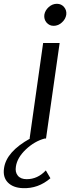

<svg xmlns="http://www.w3.org/2000/svg" viewBox="-133 -725 389 1005"><path d="M99.1 -647.9Q103 -670.9 122.1 -688Q141.1 -705.1 165 -705.1Q188 -705.1 202.4 -688Q216.8 -670.9 213.9 -647.9Q210 -624 190.4 -606.9Q170.9 -589.8 147.9 -589.8Q125 -589.8 110.6 -606.9Q96.2 -624 99.1 -647.9ZM130.9 208Q66.9 263.2 -14.2 259.8Q-64.9 257.8 -92 230Q-119.1 202.1 -111.8 154.8Q-99.6 68.8 24.9 0H22L92.8 -500H179.2L107.9 0H101.1Q47.9 14.2 2.4 57.1Q-43 100.1 -49.8 147Q-54.7 175.8 -39.8 194.3Q-24.9 212.9 6.8 212.9Q64 212.9 106.9 167Z"/></svg>

Font: Oakes Grotesk
Style: Italic
Weight: 400
Designer: Samuel Oakes
Foundry: Samuel Oakes
Version: Version 1.0 | wf-rip DC20170320